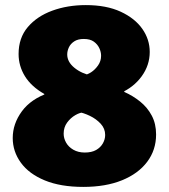

<svg xmlns="http://www.w3.org/2000/svg" viewBox="-20 -723 663 754"><path d="M307 11Q218 11 156 -14.5Q94 -40 62 -84Q30 -128 30 -181Q30 -237 66 -286Q102 -335 173 -359L312 -282Q295 -282 276 -271Q257 -260 243.5 -241.5Q230 -223 230 -198Q230 -180 239.5 -163Q249 -146 268 -135Q287 -124 313 -124Q340 -124 357.5 -134Q375 -144 384 -160Q393 -176 393 -193Q393 -218 375.5 -237Q358 -256 333 -268Q308 -280 285 -284L154 -336V-354Q103 -383 78 -423.5Q53 -464 53 -511Q53 -574 89 -616.5Q125 -659 185 -681Q245 -703 317 -703Q398 -703 454 -677Q510 -651 539 -609.5Q568 -568 568 -519Q568 -467 536.5 -423.5Q505 -380 452 -357L310 -429Q322 -429 337.5 -439Q353 -449 365 -466Q377 -483 377 -504Q377 -519 370 -534Q363 -549 348.5 -559.5Q334 -570 309 -570Q286 -570 271.5 -560.5Q257 -551 250.5 -537Q244 -523 244 -509Q244 -480 272 -457Q300 -434 340 -426L468 -380V-362Q502 -347 530.5 -324Q559 -301 576 -269Q593 -237 593 -195Q593 -134 558 -87.5Q523 -41 459 -15Q395 11 307 11Z"/></svg>

Font: Murecho Thin Black
Style: Regular
Weight: 900
Version: Version 1.010